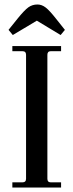

<svg xmlns="http://www.w3.org/2000/svg" viewBox="-20 -835 327 855"><path d="M37 -679 18 -702 59 -753Q89 -790 106.5 -802.5Q124 -815 147 -815Q166 -815 183.5 -801.5Q201 -788 230 -751L269 -702L250 -679L144 -743ZM35 0V-23H80Q96 -23 96 -39V-591Q96 -607 80 -607H35V-630H252V-607H206Q191 -607 191 -591V-39Q191 -23 206 -23H252V0Z"/></svg>

Font: Arapey
Style: Regular
Weight: 400
Designer: Eduardo Rodriguez Tunni
Foundry: Eduardo Rodriguez Tunni
Version: Version 4.000